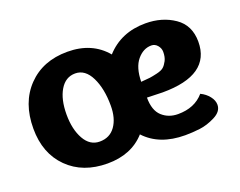

<svg xmlns="http://www.w3.org/2000/svg" viewBox="-85 -637 999 800"><g transform="rotate(-20 414.0 -237.5)"><path d="M609 -390Q573 -390 546 -357.5Q519 -325 518 -262Q546 -264 557.5 -265.5Q569 -267 590.5 -272Q612 -277 621.5 -285.5Q631 -294 639 -309.5Q647 -325 647 -348Q647 -364 636 -377Q625 -390 609 -390ZM365 -212Q365 -288 340 -338.5Q315 -389 271 -389Q228 -389 203.5 -348Q179 -307 179 -240Q179 -174 203.5 -130.5Q228 -87 271 -87Q316 -87 340.5 -121.5Q365 -156 365 -212ZM617 -485Q691 -485 745 -448Q799 -411 799 -338Q799 -190 587 -190Q568 -190 518 -192Q518 -135 546.5 -109Q575 -83 617 -83Q691 -83 732 -131Q755 -120 769.5 -101.5Q784 -83 784 -64Q784 -34 748.5 -16Q713 2 679.5 6Q646 10 615 10Q501 10 438 -58Q377 10 271 10Q162 10 95.5 -56Q29 -122 29 -232Q29 -347 95.5 -416Q162 -485 271 -485Q380 -485 442 -411Q509 -485 617 -485Z"/></g></svg>

Font: Overlock Black
Style: Regular
Weight: 900
Designer: Dario Muhafara
Foundry: Dario Manuel Muhafara
Version: Version 1.002